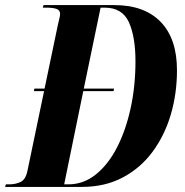

<svg xmlns="http://www.w3.org/2000/svg" viewBox="-60 -734 725 754"><path d="M-40 0 -37 -10H-24Q1 -10 21 -19.5Q41 -29 48 -64L113 -376H73L75 -386H115L167 -635Q170 -649 173 -660.5Q176 -672 176 -679Q176 -694 162 -699Q148 -704 121 -704H108L111 -714H389Q507 -714 571 -648Q635 -582 635 -458Q635 -367 611 -285Q587 -203 539.5 -138.5Q492 -74 422 -37Q352 0 262 0ZM208 -10Q268 -10 316.5 -49Q365 -88 399.5 -155Q434 -222 453 -309Q472 -396 472 -493Q472 -590 446 -647Q420 -704 351 -704H335L269 -386H388L386 -376H267L192 -10Z"/></svg>

Font: Noto Serif Display ExtraCondensed ExtraBold
Style: Italic
Weight: 800
Width: 2
Italic angle: -12°
Designer: Monotype Design Team
Foundry: Monotype Imaging Inc.
Version: Version 2.009